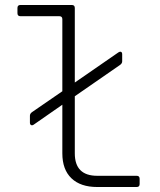

<svg xmlns="http://www.w3.org/2000/svg" viewBox="-20 -750 640 770"><path d="M115 -250Q109 -246 104.5 -248.5Q100 -251 100 -258V-286Q100 -294 108 -300L230 -384V-673Q230 -685 218 -685H62Q50 -685 50 -697V-718Q50 -730 62 -730H268Q280 -730 280 -718V-419L455 -540Q461 -544 465.5 -542Q470 -540 470 -532V-504Q470 -496 462 -490L280 -364V-135Q280 -45 370 -45H528Q540 -45 540 -33V-12Q540 0 528 0H370Q303 0 266.5 -35Q230 -70 230 -135V-330Z"/></svg>

Font: Pitagon Sans Mono Thin
Style: Regular
Weight: 100
Monospace: yes
Designer: Travis Tran
Foundry: Pitagon
Version: Version 1.001; ttfautohint (v1.8.4.7-5d5b);gftools[0.9.26]